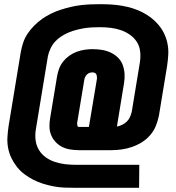

<svg xmlns="http://www.w3.org/2000/svg" viewBox="-20 -799 840 918"><path d="M645 99H342Q315 99 288.5 98Q262 97 236 92Q210 87 186 79.5Q162 72 139.5 60.5Q117 49 97 34Q77 19 61.5 -0.5Q46 -20 35 -42.5Q24 -65 19 -90.5Q14 -116 15.5 -142.5Q17 -169 21 -196L79 -548Q83 -571 90.5 -594Q98 -617 112 -638Q126 -659 144 -677Q162 -695 182 -709Q202 -723 224.5 -734Q247 -745 270.5 -752.5Q294 -760 317 -765.5Q340 -771 363.5 -774Q387 -777 410.5 -778Q434 -779 457 -779Q484 -779 510.5 -777.5Q537 -776 563 -771.5Q589 -767 613.5 -759.5Q638 -752 660.5 -740.5Q683 -729 702.5 -714Q722 -699 738 -680Q754 -661 765 -638Q776 -615 781 -589.5Q786 -564 784.5 -537.5Q783 -511 779 -484L740 -247Q735 -222 725.5 -198Q716 -174 698.5 -153.5Q681 -133 658.5 -119Q636 -105 611.5 -96.5Q587 -88 562 -84.5Q537 -81 512 -81H357Q336 -81 315 -84.5Q294 -88 276.5 -97Q259 -106 245.5 -120.5Q232 -135 224.5 -153.5Q217 -172 216.5 -193Q216 -214 220 -236L253 -435Q256 -453 263 -471.5Q270 -490 282.5 -505.5Q295 -521 312 -533Q329 -545 347 -551.5Q365 -558 384 -561Q403 -564 422 -564Q445 -564 467 -560.5Q489 -557 508.5 -548Q528 -539 543.5 -524Q559 -509 566.5 -489Q574 -469 575.5 -446.5Q577 -424 573 -401L539 -194Q551 -196 563.5 -202Q576 -208 586 -217.5Q596 -227 601.5 -239.5Q607 -252 610 -265L649 -502Q653 -528 650 -553.5Q647 -579 634 -599Q621 -619 601 -633Q581 -647 557.5 -655Q534 -663 508.5 -666Q483 -669 457 -669Q438 -669 419.5 -668Q401 -667 382.5 -664Q364 -661 345 -656Q326 -651 308 -643.5Q290 -636 273 -625Q256 -614 243 -599.5Q230 -585 221.5 -567Q213 -549 209 -530L151 -178Q147 -152 150.5 -127Q154 -102 166.5 -81.5Q179 -61 198.5 -47Q218 -33 242 -25Q266 -17 291 -14Q316 -11 342 -11H646ZM357 -192H405L443 -419Q444 -425 443.5 -431Q443 -437 441 -442.5Q439 -448 433.5 -450.5Q428 -453 422 -453Q415 -453 408 -450.5Q401 -448 395.5 -442.5Q390 -437 387 -430.5Q384 -424 383 -417L350 -218Q349 -215 349 -212Q349 -209 349 -206Q349 -201 350.5 -196.5Q352 -192 357 -192Z"/></svg>

Font: Iosevka Aile Extrabold Oblique
Style: Regular
Weight: 800
Italic angle: -9°
Designer: Belleve Invis
Foundry: Belleve Invis
Version: Version 31.1.0; ttfautohint (v1.8.4)